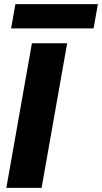

<svg xmlns="http://www.w3.org/2000/svg" viewBox="-20 -912 495 932"><path d="M10.8 0H181.9L306 -701.9H134.9ZM33.9 -774.2H434.3L455.1 -891.9H54.8Z"/></svg>

Font: Poppins Devanagari Thin
Style: Italic
Weight: 100
Italic angle: -10°
Designer: Ninad Kale (Devanagari), Jonny Pinhorn (Latin)
Foundry: Indian Type Foundry
Version: 4.005